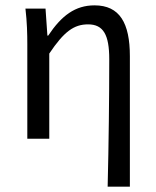

<svg xmlns="http://www.w3.org/2000/svg" viewBox="-20 -518 581 717"><path d="M382 179H465V-308C465 -432 427 -498 333 -498C261 -498 210 -460 160 -385H157L150 -486H75C81 -435 82 -391 82 -353V0H164V-318C219 -400 256 -427 309 -427C366 -427 388 -388 388 -297C388 -157 386 20 382 179Z"/></svg>

Font: Giro Sans Regular
Style: Regular
Weight: 400
Designer: Paul D. Hunt
Foundry: Adobe Systems Incorporated
Version: Version 1.000;PS 1.0;hotconv 1.0.88;makeotf.lib2.5.647800